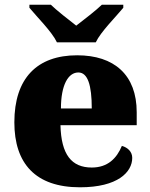

<svg xmlns="http://www.w3.org/2000/svg" viewBox="-20 -786 638 816"><path d="M222 -606H387C408 -651 473 -715 504 -753V-766H413C392 -745 334 -700 304 -677C274 -700 217 -745 196 -766H105V-753C136 -715 201 -651 222 -606ZM320 10C481 10 542 -55 542 -115C542 -141 523 -159 498 -166C476 -113 438 -74 370 -74C284 -74 240 -129 237 -254H561V-309C561 -468 465 -551 308 -551C138 -551 41 -454 41 -266C41 -91 131 10 320 10ZM370 -325H239C239 -425 270 -478 313 -478C353 -478 370 -424 370 -325Z"/></svg>

Font: Noto Serif Lao Black
Style: Regular
Weight: 900
Designer: Monotype Design Team
Foundry: Monotype Imaging Inc.
Version: Version 2.003